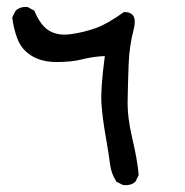

<svg xmlns="http://www.w3.org/2000/svg" viewBox="-20 -374 540 559"><path d="M338.9 165 319.3 155.3Q303.7 131.8 300.3 103.5Q296.9 75.2 287.6 22.5Q278.3 -30.3 275.4 -72.3Q272.5 -114.3 285.2 -210.9Q249 -209 218.8 -201.2Q188.5 -193.4 145 -193.4Q101.6 -193.4 72.3 -211.4Q43 -229.5 31.2 -259.8Q19.5 -290 15.6 -323.2L25.4 -342.8Q39.1 -355.5 60.5 -353.5L80.1 -342.8Q97.7 -299.8 123 -284.7Q148.4 -269.5 185.1 -274.4Q221.7 -279.3 256.8 -291.5Q292 -303.7 340.8 -338.9Q380.9 -339.8 370.1 -292Q356.4 -241.2 354.5 -186.5Q352.5 -131.8 351.6 -82Q350.6 -32.2 365.2 29.3Q379.9 90.8 383.8 135.7L374 155.3Q360.4 167 338.9 165Z"/></svg>

Font: JasonHandwriting1
Style: Regular
Weight: 400
Version: Version 1.48.20